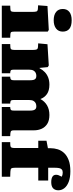

<svg xmlns="http://www.w3.org/2000/svg" viewBox="656 -1494 837 2190"><g transform="rotate(90 1075.0 -398.5)"><path d="M44 0V-96L86 -98Q104 -99 109.5 -109.5Q115 -120 115 -147V-350Q115 -378 110.5 -394.5Q106 -411 77 -412L40 -414L48 -521L321 -536L340 -524V-146Q340 -120 344.5 -109.5Q349 -99 368 -98L410 -96V0ZM211 -592Q150 -592 116 -619Q82 -646 82 -696Q82 -744 115 -770.5Q148 -797 211 -797Q276 -797 308 -771Q340 -745 340 -695Q340 -646 305 -619Q270 -592 211 -592Z M482 0V-96L520 -98Q537 -99 543 -109.5Q549 -120 549 -146V-356Q549 -385 543 -398.5Q537 -412 511 -413L474 -415L484 -521L726 -536L745 -524L754 -431H758Q776 -466 802.5 -491Q829 -516 864.5 -529.5Q900 -543 945 -543Q1013 -543 1053 -514.5Q1093 -486 1109 -440Q1135 -489 1181 -516Q1227 -543 1291 -543Q1353 -543 1391.5 -519Q1430 -495 1448 -455Q1466 -415 1466 -367V-138Q1466 -118 1472 -109Q1478 -100 1499 -98L1532 -96V0H1200V-96L1214 -97Q1231 -99 1236 -107.5Q1241 -116 1241 -140V-321Q1241 -346 1236.5 -362Q1232 -378 1221.5 -386Q1211 -394 1192 -394Q1174 -394 1157.5 -387Q1141 -380 1130.5 -361.5Q1120 -343 1120 -310V-142Q1120 -119 1124 -109Q1128 -99 1147 -97L1161 -96V0H854V-96L868 -97Q884 -99 889.5 -108.5Q895 -118 895 -140V-321Q895 -347 890.5 -363Q886 -379 875 -386.5Q864 -394 845 -394Q828 -394 811.5 -387Q795 -380 784.5 -361.5Q774 -343 774 -310V-141Q774 -119 778 -109Q782 -99 800 -97L815 -96V0Z M1601 0V-96L1635 -97Q1655 -98 1661.5 -109Q1668 -120 1668 -148V-416H1585V-510L1670 -526V-556Q1670 -597 1682 -637Q1694 -677 1723.5 -709.5Q1753 -742 1804 -762Q1855 -782 1932 -782Q2004 -782 2052.5 -763.5Q2101 -745 2125.5 -714Q2150 -683 2150 -645Q2150 -608 2128 -586Q2106 -564 2057 -564Q2017 -564 1995 -577.5Q1973 -591 1973 -620Q1973 -633 1977.5 -646Q1982 -659 1995 -684Q1985 -689 1973.5 -692Q1962 -695 1948 -695Q1925 -695 1913 -684.5Q1901 -674 1897 -654.5Q1893 -635 1893 -609V-529H2039V-416H1893V-148Q1893 -120 1900 -109.5Q1907 -99 1938 -98L1995 -96V0Z"/></g></svg>

Font: Literata Variable Black
Style: Regular
Weight: 900
Designer: Latin by Veronika Burian and Jose Scaglione. Greek by Irene Vlachou. Cyrillic by Vera Evstafieva.
Foundry: TypeTogether
Version: Version 3.021